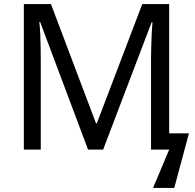

<svg xmlns="http://www.w3.org/2000/svg" viewBox="-20 -734 957 942"><path d="M412 0 177 -626H173Q176 -600 177.5 -565.5Q179 -531 179.5 -498Q180 -465 180 -442V0H97V-714H230L451 -129H455L678 -714H810V-80H907L835 188H731L810 0H721V-448Q721 -472 722 -505.5Q723 -539 724.5 -572Q726 -605 728 -625H724L486 0Z"/></svg>

Font: Noto Sans Historical
Style: Regular
Weight: 400
Designer: Monotype Design Team
Foundry: Monotype Imaging Inc.
Version: Version 2.013; ttfautohint (v1.8.4.7-5d5b)